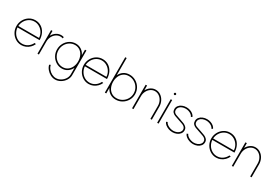

<svg xmlns="http://www.w3.org/2000/svg" viewBox="72 -2012 5065 3525"><g transform="rotate(30 2604.0 -250.0)"><path d="M280 13Q212 13 154.8 -22.5Q97.5 -58 63.8 -118.2Q30 -178.5 30 -250Q30 -322 63.8 -382.5Q97.5 -443 154.8 -478.5Q212 -514 280 -514Q351 -514 407 -479Q463 -444 495.2 -380.8Q527.5 -317.5 529 -235H60Q65 -173.5 95.5 -123.8Q126 -74 174.5 -45.5Q223 -17 280 -17Q343.5 -17 394.8 -50.8Q446 -84.5 476 -145L506 -138Q486 -93.5 451.8 -59.2Q417.5 -25 373.2 -6Q329 13 280 13ZM499 -265Q497 -323 467 -373.2Q437 -423.5 387.2 -453.8Q337.5 -484 280 -484Q221.5 -484 172.8 -454.8Q124 -425.5 94 -375.2Q64 -325 60 -265Z M880 -475Q856 -484 829 -484Q780.5 -484 739 -455.8Q697.5 -427.5 673.2 -379.5Q649 -331.5 649 -275V0H619V-500H649V-398Q680 -453 727 -483.5Q774 -514 829 -514Q844 -514 858.2 -511.8Q872.5 -509.5 885 -505Z M1368 -500V25Q1368 81.5 1334.2 133.8Q1300.5 186 1246.2 218Q1192 250 1134 250Q1083 250 1034.5 225Q986 200 951.2 158Q916.5 116 905 68L933 55Q941.5 99 972.2 137Q1003 175 1046.5 197.5Q1090 220 1134 220Q1184.5 220 1231.8 192.2Q1279 164.5 1308.5 119.2Q1338 74 1338 25V-116Q1309.5 -56.5 1258 -21.8Q1206.5 13 1140 13Q1072 13 1014.8 -22.5Q957.5 -58 923.8 -118.2Q890 -178.5 890 -250Q890 -322 923.8 -382.5Q957.5 -443 1014.8 -478.5Q1072 -514 1140 -514Q1206.5 -514 1258 -479.2Q1309.5 -444.5 1338 -385V-500ZM1140 -17Q1200 -17 1244.8 -48.8Q1289.5 -80.5 1313.2 -133.8Q1337 -187 1337 -250Q1337 -314 1313 -367.5Q1289 -421 1244 -452.5Q1199 -484 1140 -484Q1079.5 -484 1029 -452.5Q978.5 -421 949.2 -367.2Q920 -313.5 920 -250Q920 -186 949.8 -132.8Q979.5 -79.5 1030.2 -48.2Q1081 -17 1140 -17Z M1708 13Q1640 13 1582.8 -22.5Q1525.5 -58 1491.8 -118.2Q1458 -178.5 1458 -250Q1458 -322 1491.8 -382.5Q1525.5 -443 1582.8 -478.5Q1640 -514 1708 -514Q1779 -514 1835 -479Q1891 -444 1923.2 -380.8Q1955.5 -317.5 1957 -235H1488Q1493 -173.5 1523.5 -123.8Q1554 -74 1602.5 -45.5Q1651 -17 1708 -17Q1771.5 -17 1822.8 -50.8Q1874 -84.5 1904 -145L1934 -138Q1914 -93.5 1879.8 -59.2Q1845.5 -25 1801.2 -6Q1757 13 1708 13ZM1927 -265Q1925 -323 1895 -373.2Q1865 -423.5 1815.2 -453.8Q1765.5 -484 1708 -484Q1649.5 -484 1600.8 -454.8Q1552 -425.5 1522 -375.2Q1492 -325 1488 -265Z M2281 -514Q2352.5 -514 2412.8 -478.5Q2473 -443 2508.5 -382.5Q2544 -322 2544 -250Q2544 -178.5 2508.5 -118.2Q2473 -58 2412.8 -22.5Q2352.5 13 2281 13Q2210 13 2157.5 -21.8Q2105 -56.5 2077 -117V0H2047V-750H2077V-384Q2105 -444.5 2157.5 -479.2Q2210 -514 2281 -514ZM2281 -17Q2344.5 -17 2398 -48.5Q2451.5 -80 2482.8 -133.5Q2514 -187 2514 -250Q2514 -314.5 2482 -368.2Q2450 -422 2396.5 -453Q2343 -484 2281 -484Q2218.5 -484 2172.8 -452.8Q2127 -421.5 2103 -368.2Q2079 -315 2079 -250Q2079 -184.5 2103.2 -131.5Q2127.5 -78.5 2173.2 -47.8Q2219 -17 2281 -17Z M3043 0H3013V-275Q3013 -331.5 2988.8 -379.5Q2964.5 -427.5 2923 -455.8Q2881.5 -484 2833 -484Q2785 -484 2743.8 -455.8Q2702.5 -427.5 2678.2 -379.5Q2654 -331.5 2654 -275V0H2624V-500H2654V-398Q2685 -453 2731.5 -483.5Q2778 -514 2833 -514Q2891.5 -514 2939.2 -481.5Q2987 -449 3014.5 -394.5Q3042 -340 3043 -277Z M3186 -500V0H3156V-500ZM3175 -600Q3169 -600 3164 -603.2Q3159 -606.5 3156 -611.8Q3153 -617 3153 -622Q3153 -628 3156 -633.2Q3159 -638.5 3164 -641.8Q3169 -645 3175 -645Q3181 -645 3186.2 -641.8Q3191.5 -638.5 3194.8 -633.2Q3198 -628 3198 -622Q3198 -617 3194.8 -611.8Q3191.5 -606.5 3186.2 -603.2Q3181 -600 3175 -600Z M3483 10Q3440.5 10 3399.2 -4.5Q3358 -19 3328.2 -43.8Q3298.5 -68.5 3288 -98L3316 -110Q3316.5 -109.5 3316.8 -108.8Q3317 -108 3317 -107Q3327.5 -82 3354.8 -62Q3382 -42 3416.8 -31Q3451.5 -20 3483 -20Q3522 -20 3556.2 -33.8Q3590.5 -47.5 3611.2 -72.5Q3632 -97.5 3632 -129Q3632 -159 3613.8 -178.5Q3595.5 -198 3568.8 -209.2Q3542 -220.5 3495.5 -235Q3492.5 -236 3489.2 -237Q3486 -238 3483 -239Q3411.5 -261.5 3377.2 -276Q3343 -290.5 3323 -314.5Q3303 -338.5 3303 -378Q3303 -419 3328 -450.8Q3353 -482.5 3394.2 -499.8Q3435.5 -517 3483 -517Q3524 -517 3561 -504.5Q3598 -492 3625 -469.2Q3652 -446.5 3664 -418L3638 -403Q3628 -428.5 3603.5 -447.5Q3579 -466.5 3547 -476.8Q3515 -487 3483 -487Q3443 -487 3408.8 -473.5Q3374.5 -460 3353.8 -435.2Q3333 -410.5 3333 -378Q3333 -348 3347 -330.5Q3361 -313 3385 -302.5Q3409 -292 3458 -277Q3464 -275 3470.2 -273Q3476.5 -271 3483 -269Q3545 -249.5 3580 -234.2Q3615 -219 3638.5 -193.5Q3662 -168 3662 -129Q3662 -88 3637 -56.2Q3612 -24.5 3571 -7.2Q3530 10 3483 10Z M3919 10Q3876.5 10 3835.2 -4.5Q3794 -19 3764.2 -43.8Q3734.5 -68.5 3724 -98L3752 -110Q3752.5 -109.5 3752.8 -108.8Q3753 -108 3753 -107Q3763.5 -82 3790.8 -62Q3818 -42 3852.8 -31Q3887.5 -20 3919 -20Q3958 -20 3992.2 -33.8Q4026.5 -47.5 4047.2 -72.5Q4068 -97.5 4068 -129Q4068 -159 4049.8 -178.5Q4031.5 -198 4004.8 -209.2Q3978 -220.5 3931.5 -235Q3928.5 -236 3925.2 -237Q3922 -238 3919 -239Q3847.5 -261.5 3813.2 -276Q3779 -290.5 3759 -314.5Q3739 -338.5 3739 -378Q3739 -419 3764 -450.8Q3789 -482.5 3830.2 -499.8Q3871.5 -517 3919 -517Q3960 -517 3997 -504.5Q4034 -492 4061 -469.2Q4088 -446.5 4100 -418L4074 -403Q4064 -428.5 4039.5 -447.5Q4015 -466.5 3983 -476.8Q3951 -487 3919 -487Q3879 -487 3844.8 -473.5Q3810.5 -460 3789.8 -435.2Q3769 -410.5 3769 -378Q3769 -348 3783 -330.5Q3797 -313 3821 -302.5Q3845 -292 3894 -277Q3900 -275 3906.2 -273Q3912.5 -271 3919 -269Q3981 -249.5 4016 -234.2Q4051 -219 4074.5 -193.5Q4098 -168 4098 -129Q4098 -88 4073 -56.2Q4048 -24.5 4007 -7.2Q3966 10 3919 10Z M4410 13Q4342 13 4284.8 -22.5Q4227.5 -58 4193.8 -118.2Q4160 -178.5 4160 -250Q4160 -322 4193.8 -382.5Q4227.5 -443 4284.8 -478.5Q4342 -514 4410 -514Q4481 -514 4537 -479Q4593 -444 4625.2 -380.8Q4657.5 -317.5 4659 -235H4190Q4195 -173.5 4225.5 -123.8Q4256 -74 4304.5 -45.5Q4353 -17 4410 -17Q4473.5 -17 4524.8 -50.8Q4576 -84.5 4606 -145L4636 -138Q4616 -93.5 4581.8 -59.2Q4547.5 -25 4503.2 -6Q4459 13 4410 13ZM4629 -265Q4627 -323 4597 -373.2Q4567 -423.5 4517.2 -453.8Q4467.5 -484 4410 -484Q4351.5 -484 4302.8 -454.8Q4254 -425.5 4224 -375.2Q4194 -325 4190 -265Z M5158 0H5128V-275Q5128 -331.5 5103.8 -379.5Q5079.5 -427.5 5038 -455.8Q4996.5 -484 4948 -484Q4900 -484 4858.8 -455.8Q4817.5 -427.5 4793.2 -379.5Q4769 -331.5 4769 -275V0H4739V-500H4769V-398Q4800 -453 4846.5 -483.5Q4893 -514 4948 -514Q5006.5 -514 5054.2 -481.5Q5102 -449 5129.5 -394.5Q5157 -340 5158 -277Z"/></g></svg>

Font: Urbanist
Style: Regular
Weight: 400
Designer: Corey Hu
Foundry: Corey Hu
Version: Version 1.2; befe77262ef67d88f1d94aa3d2e49ef1327b4483